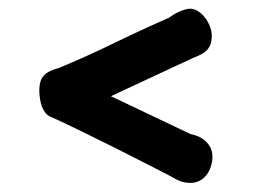

<svg xmlns="http://www.w3.org/2000/svg" viewBox="-20 -510 618 436"><path d="M94.2 -245.1Q87.4 -248 82.5 -254.6Q77.6 -261.2 74.7 -269.5Q71.8 -277.8 70.6 -286.9Q69.3 -295.9 69.3 -303.7Q69.3 -316.4 72 -325Q74.7 -333.5 80.1 -339.1Q85.4 -344.7 93.8 -348.6Q102.1 -352.5 113.3 -355.5Q174.8 -380.9 235.8 -410.6Q296.9 -440.4 364.7 -470.2Q368.2 -473.1 373.8 -476.6Q379.4 -480 385.7 -482.9Q392.1 -485.8 398.9 -488Q405.8 -490.2 411.6 -490.2Q420.9 -490.2 429.7 -484.6Q438.5 -479 445.3 -470.2Q452.1 -461.4 456.5 -450.4Q460.9 -439.5 460.9 -429.2Q460.9 -416.5 457.8 -408.7Q454.6 -400.9 449.2 -395.5Q443.8 -390.1 436.5 -386.5Q429.2 -382.8 421.4 -379.4V-379.9L231.9 -291.5L412.6 -205.6Q418 -204.6 426.5 -201.7Q435.1 -198.7 443.1 -192.6Q451.2 -186.5 456.8 -177Q462.4 -167.5 462.4 -153.3Q462.4 -143.6 459.2 -133.1Q456.1 -122.6 450 -114Q443.8 -105.5 434.3 -100.1Q424.8 -94.7 412.1 -94.7Q397.9 -94.7 387 -99.6Q376 -104.5 367.2 -109.9Q356.4 -115.7 335.7 -126.2Q314.9 -136.7 289.3 -149.9Q263.7 -163.1 235.1 -177.2Q206.5 -191.4 179.7 -204.6Q152.8 -217.8 130.4 -228.5Q107.9 -239.3 94.2 -245.1Z"/></svg>

Font: Autour One
Style: Regular
Weight: 400
Version: Version 1.007; ttfautohint (v0.92) -l 24 -r 24 -G 200 -x 7 -